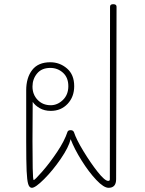

<svg xmlns="http://www.w3.org/2000/svg" viewBox="-20 -898 692 916"><path d="M536 -866 535 -411Q534 -286 534 -43Q534 -2 498 -2Q475 -2 439.5 -39.5Q404 -77 369.5 -132Q335 -187 317 -234Q308 -196 270 -140.5Q232 -85 190.5 -43.5Q149 -2 132 -2Q120 -2 114.5 -20Q109 -38 107 -82.5Q105 -127 105 -224V-467Q105 -527 133.5 -564Q162 -601 220 -601Q265 -601 299.5 -571.5Q334 -542 334 -487Q334 -436 302.5 -402.5Q271 -369 222 -369Q192 -369 169.5 -382Q147 -395 136 -412L135 -225Q135 -152 136 -95.5Q137 -39 141 -39Q146 -39 181.5 -79.5Q217 -120 252.5 -173Q288 -226 302 -269Q305 -277 317 -277Q329 -277 333 -267Q344 -233 378 -177Q412 -121 446 -78Q480 -35 496 -35Q504 -35 504 -42L505 -866Q505 -878 520 -878Q536 -878 536 -866ZM135 -485Q135 -447 159.5 -421.5Q184 -396 222 -396Q254 -396 280 -421Q306 -446 306 -487Q306 -528 280.5 -551Q255 -574 220 -574Q179 -574 157 -547.5Q135 -521 135 -485Z"/></svg>

Font: Mali ExtraLight
Style: Regular
Weight: 275
Version: Version 1.000; ttfautohint (v1.6)